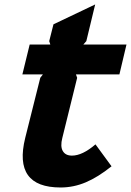

<svg xmlns="http://www.w3.org/2000/svg" viewBox="-20 -829 586 859"><path d="M407.2 -183.1 479 -85Q418 -36.1 363.5 -13.2Q309.1 9.8 251 9.8Q38.1 9.8 92.8 -211.9L160.2 -481L171.9 -496.1H80.1L112.8 -629.9H205.1L200.2 -645L219.2 -720.2L405.8 -809.1L366.2 -645L353 -629.9H545.9L514.2 -496.1H319.8L325.2 -481L258.8 -211.9Q249 -173.8 261 -153.3Q272.9 -132.8 301.8 -132.8Q348.6 -132.8 407.2 -183.1Z"/></svg>

Font: Sinkin Sans 700 Bold Italic
Style: Bold Italic
Weight: 700
Italic angle: -112°
Designer: Keith Bates
Foundry: K-Type
Version: Sinkin Sans (version 1.0)  by Keith Bates   •   © 2014   www